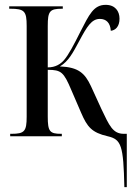

<svg xmlns="http://www.w3.org/2000/svg" viewBox="-20 -562 558 792"><path d="M493 210H503V-10H491C445 -10 431 -44 398 -113L355 -207C330 -260 304 -285 227 -288C263 -309 281 -345 307 -393C339 -453 358 -484 392 -484C418 -484 435 -468 437 -435C456 -437 473 -452 473 -485C473 -516 455 -542 416 -542C366 -542 348 -502 311 -430C284 -376 263 -336 244 -314C230 -298 209 -284 177 -284V-455C177 -516 185 -526 236 -526H239V-536H18V-526H22C81 -526 90 -516 90 -455V-81C90 -20 81 -10 27 -10H22V0H235V-10H232C185 -10 177 -20 177 -81V-274C233 -274 243 -264 274 -191L315 -96C340 -38 359 -15 424 0C481 13 489 38 493 210Z"/></svg>

Font: Noto Serif Display ExtraCondensed
Style: Regular
Weight: 400
Width: 2
Designer: Monotype Design Team
Foundry: Monotype Imaging Inc.
Version: Version 2.009